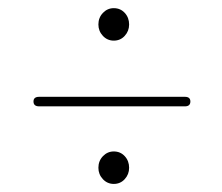

<svg xmlns="http://www.w3.org/2000/svg" viewBox="-20 -591 548 473"><path d="M260.3 -490.9Q244.4 -490.9 233.4 -502.7Q222.4 -514.5 222.4 -530.7Q222.4 -547.6 233.6 -559.3Q244.8 -570.9 260.3 -570.9Q276.6 -570.9 287.3 -559.3Q298.1 -547.6 298.1 -530.7Q298.1 -514.5 287.3 -502.7Q276.6 -490.9 260.3 -490.9ZM62.5 -341Q62.5 -352.5 76.5 -352.5H435.5Q449 -352.5 449 -341Q449 -329 435.5 -329H76.5Q62.5 -329 62.5 -341ZM260.3 -137.9Q244.4 -137.9 233.4 -149.7Q222.4 -161.5 222.4 -177.7Q222.4 -194.6 233.6 -206.3Q244.8 -217.9 260.3 -217.9Q276.6 -217.9 287.3 -206.3Q298.1 -194.6 298.1 -177.7Q298.1 -161.5 287.3 -149.7Q276.6 -137.9 260.3 -137.9Z"/></svg>

Font: Fraunces 72pt S000 Light
Style: Regular
Weight: 300
Version: Version 1.000; ttfautohint (v1.8.3)